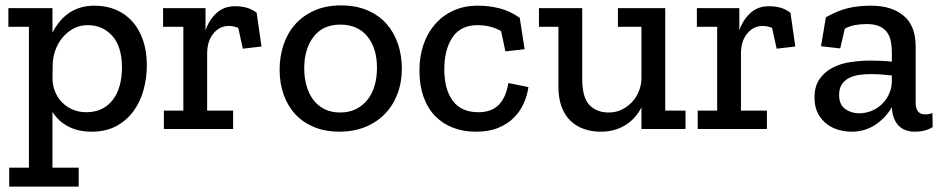

<svg xmlns="http://www.w3.org/2000/svg" viewBox="-20 -477 3486 710"><path d="M523 -235Q523 -189 511 -145Q499 -101 474 -66.5Q449 -32 410.5 -11Q372 10 318 10Q270 10 233 -9Q196 -28 174 -63V143H271V213H14V143H87V-378H11V-447H174V-356Q184 -376 198 -394Q212 -412 231 -426Q250 -440 274.5 -448Q299 -456 330 -456Q373 -456 408.5 -441Q444 -426 469.5 -397.5Q495 -369 509 -328Q523 -287 523 -235ZM431 -227Q431 -304 395.5 -344Q360 -384 304 -384Q275 -384 252 -371.5Q229 -359 212 -339Q195 -319 185.5 -293.5Q176 -268 175 -242L174 -190Q174 -162 183.5 -138.5Q193 -115 210 -98Q227 -81 249.5 -71.5Q272 -62 299 -62Q332 -62 357 -74.5Q382 -87 398.5 -109.5Q415 -132 423 -162Q431 -192 431 -227Z M849 -454Q871 -454 890.5 -449Q910 -444 929 -430L947 -305L878 -297L861 -374Q844 -381 826 -381Q792 -381 769 -353Q746 -325 746 -278V-68H842V0H586V-68H658V-378H583V-447H740V-365Q753 -403 780.5 -428.5Q808 -454 849 -454Z M1466 -223Q1466 -172 1449.5 -129Q1433 -86 1402.5 -55Q1372 -24 1329.5 -7Q1287 10 1235 10Q1184 10 1143 -6.5Q1102 -23 1073.5 -53Q1045 -83 1029.5 -125.5Q1014 -168 1014 -219Q1014 -268 1028.5 -311.5Q1043 -355 1071.5 -387Q1100 -419 1142.5 -438Q1185 -457 1241 -457Q1297 -457 1339.5 -438.5Q1382 -420 1410 -388Q1438 -356 1452 -313.5Q1466 -271 1466 -223ZM1374 -226Q1374 -300 1338 -343Q1302 -386 1239 -386Q1174 -386 1139.5 -341Q1105 -296 1105 -224Q1105 -190 1113.5 -160Q1122 -130 1138.5 -108Q1155 -86 1180 -73.5Q1205 -61 1238 -61Q1271 -61 1296 -73.5Q1321 -86 1338.5 -107.5Q1356 -129 1365 -159.5Q1374 -190 1374 -226Z M1934 -155Q1930 -125 1917 -95.5Q1904 -66 1881 -42.5Q1858 -19 1823 -4.5Q1788 10 1740 10Q1693 10 1654.5 -5Q1616 -20 1588.5 -48.5Q1561 -77 1546 -119.5Q1531 -162 1531 -216Q1531 -267 1545.5 -310.5Q1560 -354 1588 -386.5Q1616 -419 1656 -437.5Q1696 -456 1747 -456Q1789 -456 1828 -446Q1867 -436 1902 -411L1920 -295L1849 -287L1833 -362Q1795 -384 1746 -384Q1683 -384 1653 -338.5Q1623 -293 1623 -221Q1623 -146 1654.5 -104Q1686 -62 1749 -62Q1797 -62 1824 -89Q1851 -116 1860 -170L1934 -155Z M2352 0V-80Q2331 -38 2292 -14Q2253 10 2201 10Q2168 10 2139.5 0Q2111 -10 2090 -30Q2069 -50 2057 -81.5Q2045 -113 2045 -156V-378H1973V-447H2133V-185Q2133 -117 2159.5 -89Q2186 -61 2231 -61Q2258 -61 2280 -72Q2302 -83 2318 -100.5Q2334 -118 2343 -141Q2352 -164 2352 -188V-378H2265V-447H2440V-68H2515V0Z M2823 -454Q2845 -454 2864.5 -449Q2884 -444 2903 -430L2921 -305L2852 -297L2835 -374Q2818 -381 2800 -381Q2766 -381 2743 -353Q2720 -325 2720 -278V-68H2816V0H2560V-68H2632V-378H2557V-447H2714V-365Q2727 -403 2754.5 -428.5Q2782 -454 2823 -454Z M3034 -413Q3076 -437 3114.5 -446.5Q3153 -456 3201 -456Q3277 -456 3321.5 -419Q3366 -382 3366 -305V-98Q3366 -54 3401 -54Q3415 -54 3428 -59L3429 -7Q3401 10 3364 10Q3323 10 3301.5 -14Q3280 -38 3278 -80V-81Q3268 -63 3253.5 -47Q3239 -31 3220.5 -18Q3202 -5 3179 2.5Q3156 10 3129 10Q3106 10 3082 3.5Q3058 -3 3038 -18Q3018 -33 3005 -57Q2992 -81 2992 -116Q2992 -158 3010.5 -184.5Q3029 -211 3058.5 -226.5Q3088 -242 3125.5 -247.5Q3163 -253 3201 -253Q3221 -253 3241 -252Q3261 -251 3278 -249V-282Q3278 -304 3274.5 -323Q3271 -342 3261 -356.5Q3251 -371 3232.5 -379.5Q3214 -388 3185 -388Q3163 -388 3143 -384.5Q3123 -381 3104 -371L3087 -298L3016 -306ZM3278 -198Q3260 -200 3240.5 -201.5Q3221 -203 3201 -203Q3178 -203 3157 -200Q3136 -197 3119.5 -188.5Q3103 -180 3093 -165Q3083 -150 3083 -126Q3083 -90 3105.5 -74Q3128 -58 3157 -58Q3178 -58 3199 -65.5Q3220 -73 3237 -88Q3254 -103 3265 -124Q3276 -145 3278 -172Z"/></svg>

Font: Zilla Slab Medium
Style: Regular
Weight: 500
Designer: Typotheque.com
Foundry: Typotheque type foundry
Version: Version 1.1; 2017